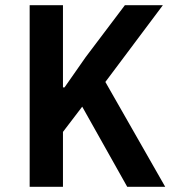

<svg xmlns="http://www.w3.org/2000/svg" viewBox="-20 -718 680 738"><path d="M296 -308 222 -211V0H94V-698H222V-382H228L309 -498L460 -698H606L385 -403L615 0H469Z"/></svg>

Font: Writer SemiBold
Style: Regular
Weight: 600
Monospace: yes
Designer: Mike Abbink, Paul van der Laan, Pieter van Rosmalen
Foundry: Bold Monday
Version: Version 2.001 2020